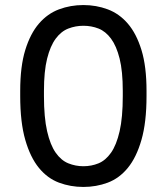

<svg xmlns="http://www.w3.org/2000/svg" viewBox="-20 -730 660 760"><path d="M310 10Q361 10 406.5 -7Q452 -24 486 -65.5Q520 -107 540 -176.5Q560 -246 560 -350V-370Q560 -467 540 -532Q520 -597 486 -636.5Q452 -676 406.5 -693Q361 -710 310 -710Q259 -710 213.5 -693Q168 -676 134 -636.5Q100 -597 80 -532Q60 -467 60 -370V-350Q60 -246 80 -176.5Q100 -107 134 -65.5Q168 -24 213.5 -7Q259 10 310 10ZM310 -72Q279 -72 250.5 -83.5Q222 -95 200.5 -125.5Q179 -156 166.5 -210.5Q154 -265 154 -350V-370Q154 -448 166.5 -498Q179 -548 200.5 -577Q222 -606 250.5 -617Q279 -628 310 -628Q342 -628 370 -617Q398 -606 419.5 -577Q441 -548 453.5 -498Q466 -448 466 -370V-350Q466 -265 453.5 -210.5Q441 -156 419.5 -125.5Q398 -95 370 -83.5Q342 -72 310 -72Z"/></svg>

Font: Golos Text VF
Style: Regular
Weight: 400
Designer: A.Korolkova, Vitaly Kuzmin
Foundry: ParaType Ltd
Version: Version 2.005